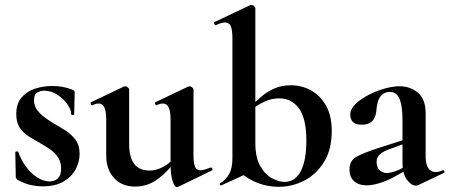

<svg xmlns="http://www.w3.org/2000/svg" viewBox="-20 -745 1823 779"><path d="M118 -338Q118 -317 129.5 -300.5Q141 -284 159 -270.5Q177 -257 198 -244Q223 -230 247 -214.5Q271 -199 287 -177Q303 -155 303 -120Q303 -88 286.5 -57.5Q270 -27 237 -8Q204 11 154 11Q129 11 104 5.5Q79 0 50 -16Q48 -18 46 -21Q44 -24 44 -28L42 -127Q42 -130 47.5 -130.5Q53 -131 54 -129Q65 -97 85 -69.5Q105 -42 130.5 -25.5Q156 -9 182 -9Q202 -9 215 -21.5Q228 -34 228 -60Q228 -88 215.5 -106.5Q203 -125 184 -138.5Q165 -152 145 -163Q122 -176 99 -190Q76 -204 61 -225.5Q46 -247 46 -282Q46 -324 67 -349Q88 -374 121.5 -385Q155 -396 191 -396Q213 -396 231.5 -393Q250 -390 274 -381Q283 -378 283 -370Q283 -350 282 -328.5Q281 -307 281 -281Q281 -278 275 -278Q269 -278 269 -281Q269 -300 253.5 -322Q238 -344 213 -360.5Q188 -377 159 -377Q145 -377 131.5 -370Q118 -363 118 -338Z M529 12Q474 12 442.5 -23Q411 -58 411 -113V-260Q411 -293 403.5 -309Q396 -325 380 -325Q369 -325 355 -318Q351 -317 348.5 -323Q346 -329 349 -330L483 -394Q486 -395 488 -395Q493 -395 498.5 -390.5Q504 -386 504 -382V-161Q504 -107 524.5 -80Q545 -53 587 -53Q616 -53 645 -69.5Q674 -86 691 -111L697 -99Q663 -50 621 -19Q579 12 529 12ZM765 -382V-116Q765 -82 771.5 -68Q778 -54 793 -54Q800 -54 810.5 -57Q821 -60 834 -65Q838 -67 841 -61.5Q844 -56 841 -54L703 13Q701 14 698 14Q688 14 680 -11Q672 -36 672 -82V-260Q672 -293 664.5 -309Q657 -325 641 -325Q630 -325 615 -318Q612 -317 609.5 -323Q607 -329 610 -330L744 -394Q746 -395 749 -395Q754 -395 759.5 -390.5Q765 -386 765 -382Z M1110 13Q1067 13 1026 -2.5Q985 -18 952 -48L1016 -165Q1016 -106 1036 -71Q1056 -36 1084 -21.5Q1112 -7 1134 -7Q1178 -7 1200.5 -51Q1223 -95 1223 -174Q1223 -264 1193 -305Q1163 -346 1113 -346Q1082 -346 1054 -333Q1026 -320 1003 -302L994 -310Q1015 -331 1038.5 -351.5Q1062 -372 1092 -385.5Q1122 -399 1160 -399Q1204 -399 1241.5 -378.5Q1279 -358 1302.5 -317Q1326 -276 1326 -213Q1326 -138 1294.5 -87.5Q1263 -37 1214 -12Q1165 13 1110 13ZM878 7Q874 8 872 3.5Q870 -1 874 -2Q897 -16 910 -39.5Q923 -63 923 -103V-589Q923 -623 916.5 -638.5Q910 -654 893 -654Q880 -654 856 -643Q852 -642 849.5 -648Q847 -654 849 -655L995 -724Q998 -725 1000 -725Q1005 -725 1010.5 -720.5Q1016 -716 1016 -712V-56Z M1677 6Q1673 8 1667 8Q1649 8 1631 -16Q1613 -40 1613 -85V-255Q1613 -294 1608 -320Q1603 -346 1592 -359Q1581 -372 1562 -372Q1547 -372 1535 -364.5Q1523 -357 1516 -340.5Q1509 -324 1507 -295Q1504 -266 1489 -252.5Q1474 -239 1448 -239Q1423 -239 1412 -250Q1401 -261 1401 -280Q1401 -302 1422 -322.5Q1443 -343 1474.5 -359.5Q1506 -376 1540 -385.5Q1574 -395 1601 -395Q1645 -395 1676 -368.5Q1707 -342 1707 -285V-108Q1707 -79 1717.5 -63Q1728 -47 1747 -47Q1761 -47 1776 -54Q1780 -56 1782.5 -50.5Q1785 -45 1780 -43ZM1467 7Q1436 7 1417 -9.5Q1398 -26 1398 -57Q1398 -93 1425.5 -108.5Q1453 -124 1511 -143L1623 -179L1627 -164L1558 -139Q1531 -129 1519.5 -117Q1508 -105 1508 -88Q1508 -67 1520 -55Q1532 -43 1550 -43Q1558 -43 1571.5 -46.5Q1585 -50 1601 -57L1656 -87L1657 -70L1571 -23Q1546 -10 1518 -1.5Q1490 7 1467 7Z"/></svg>

Font: Cormorant
Style: Bold
Weight: 700
Designer: Christian Thalmann (Catharsis Fonts)
Foundry: Catharsis Fonts
Version: Version 4.000